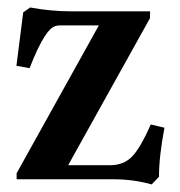

<svg xmlns="http://www.w3.org/2000/svg" viewBox="-20 -479 481 513"><path d="M385.3 13.7Q335.9 0 283.2 0H24.4V-16.1L244.1 -411.1H139.6Q127.9 -411.1 119.1 -404.8Q110.4 -398.4 100.1 -382.8Q81.1 -354 59.1 -296.9L23.9 -303.2L42 -445.8L60.5 -459Q116.2 -448.7 171.4 -448.7H380.9V-430.7L162.1 -37.6H274.4Q309.1 -37.6 331.5 -59.3Q354 -81.1 382.8 -146.5L419.4 -137.7Q404.8 -61 404.8 -6.8Z"/></svg>

Font: Elstob 8pt SemiBold
Style: Regular
Weight: 600
Designer: Peter S. Baker
Version: Version 1.015